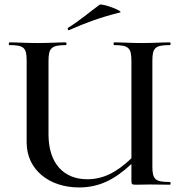

<svg xmlns="http://www.w3.org/2000/svg" viewBox="-20 -811 799 843"><path d="M284 -679C352 -709 417 -734 506 -756C529 -760 428 -798 417 -790C373 -758 332 -722 279 -689C275 -687 278 -676 284 -679ZM726 -12C661 -12 649 -23 649 -81V-544C649 -601 661 -613 726 -613C730 -613 730 -625 726 -625C692 -625 649 -622 602 -622C556 -622 515 -625 481 -625C478 -625 478 -613 481 -613C547 -613 557 -599 557 -542V-116C490 -52 431 -24 363 -24C262 -24 193 -91 193 -221V-542C193 -599 204 -613 269 -613C273 -613 273 -625 269 -625C236 -625 194 -622 145 -622C98 -622 56 -625 21 -625C18 -625 18 -613 21 -613C86 -613 97 -601 97 -544V-186C97 -64 198 12 327 12C415 12 483 -22 557 -91V-19C557 -2 559 0 576 0C600 0 613 -1 641 -1C672 -1 698 0 726 0C730 0 730 -12 726 -12Z"/></svg>

Font: Cormorant SC Semi
Style: Regular
Weight: 600
Designer: Christian Thalmann (Catharsis Fonts)
Version: Version 1.000;PS 001.000;hotconv 1.0.70;makeotf.lib2.5.58329